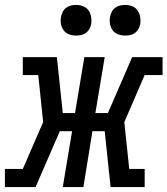

<svg xmlns="http://www.w3.org/2000/svg" viewBox="-54 -763 683 783"><path d="M-34 0V-74H39L122 -265L102 -457H39V-530H178L202 -302H252L290 -530H373L335 -302H386L485 -530H609V-457H536L453 -265L473 -74H536V0H397L373 -228H323L286 0H202L240 -228H190L91 0ZM456 -618Q441 -618 427.5 -623Q414 -628 405.5 -639.5Q397 -651 394.5 -665.5Q392 -680 395 -695Q397 -705 402 -715Q407 -725 416 -731.5Q425 -738 435.5 -740.5Q446 -743 456 -743Q471 -743 485 -737.5Q499 -732 507 -720.5Q515 -709 517.5 -694.5Q520 -680 518 -665Q516 -655 510.5 -645Q505 -635 496 -628.5Q487 -622 476.5 -620Q466 -618 456 -618ZM256 -618Q241 -618 227.5 -623Q214 -628 205.5 -639.5Q197 -651 194.5 -665.5Q192 -680 195 -695Q197 -705 202 -715Q207 -725 216 -731.5Q225 -738 235.5 -740.5Q246 -743 256 -743Q271 -743 285 -737.5Q299 -732 307 -720.5Q315 -709 317.5 -694.5Q320 -680 318 -665Q316 -655 310.5 -645Q305 -635 296 -628.5Q287 -622 276.5 -620Q266 -618 256 -618Z"/></svg>

Font: Iosevka Slab Extended
Style: Italic
Weight: 400
Width: 7
Italic angle: -9°
Monospace: yes
Designer: Belleve Invis
Foundry: Belleve Invis
Version: Version 11.1.0; ttfautohint (v1.8.3)